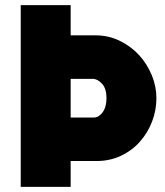

<svg xmlns="http://www.w3.org/2000/svg" viewBox="-20 -730 645 750"><path d="M352 -592Q404 -592 448 -570.5Q492 -549 523.5 -514.5Q555 -480 573 -436Q591 -392 591 -347Q591 -299 574 -255Q557 -211 526.5 -176.5Q496 -142 452.5 -121.5Q409 -101 357 -101H256V0H61V-710H256V-592ZM347 -271Q366 -271 381 -291.5Q396 -312 396 -347Q396 -384 378.5 -403Q361 -422 342 -422H256V-271Z"/></svg>

Font: Raleway
Style: Heavy
Weight: 900
Designer: Matt McInerney, Pablo Impallari, Rodrigo Fuenzalida
Foundry: Matt McInerney, Pablo Impallari, Rodrigo Fuenzalida
Version: Version 2.001; ttfautohint (v0.8) -G 200 -r 50